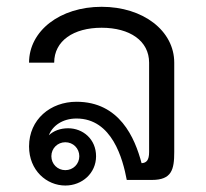

<svg xmlns="http://www.w3.org/2000/svg" viewBox="-20 -537 615 573"><path d="M175 -112.5C198.3 -112.5 216.7 -94.2 216.7 -70.8C216.7 -47.5 198.3 -29.2 175 -29.2C151.7 -29.2 133.3 -47.5 133.3 -70.8C133.3 -94.2 151.7 -112.5 175 -112.5ZM183.3 -154.2C160 -154.2 140 -146.7 125.8 -133.3C136.7 -161.7 166.7 -183.3 208.3 -183.3C315 -183.3 346.7 -61.7 358.3 0H433.3C492.5 0 500 -30.8 500 -83.3V-350C500 -445 407.5 -516.7 283.3 -516.7C159.2 -516.7 66.7 -445 66.7 -350H141.7C141.7 -415 199.2 -454.2 283.3 -454.2C367.5 -454.2 425 -415 425 -350V-83.3C425 -58.3 416.7 -50.8 402.5 -50C382.5 -125.8 336.7 -233.3 208.3 -233.3C130.8 -233.3 66.7 -180.8 66.7 -100C66.7 -28.3 119.2 16.7 175 16.7C225 16.7 266.7 -20 266.7 -70.8C266.7 -121.7 227.5 -154.2 183.3 -154.2Z"/></svg>

Font: BoonHome
Style: Book
Weight: 400
Designer: Sungsit Sawaiwan
Foundry: Sungsit Sawaiwan
Version: Version 0.2